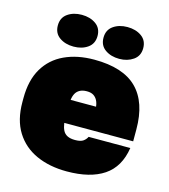

<svg xmlns="http://www.w3.org/2000/svg" viewBox="-112 -829 824 934"><g transform="rotate(15 300.0 -362.5)"><path d="M310 15Q223 15 156.5 -15Q90 -45 52.5 -105Q15 -165 15 -255V-275Q15 -365 50.5 -425Q86 -485 150.5 -515Q215 -545 300 -545Q446 -545 515.5 -475.5Q585 -406 585 -270V-210H238Q241 -188 248.5 -173Q256 -158 271 -150.5Q286 -143 310 -143Q338 -143 351 -152.5Q364 -162 370 -175H580Q565 -77 496.5 -31Q428 15 310 15ZM305 -387Q283 -387 269 -379Q255 -371 248 -357.5Q241 -344 239 -326H367Q365 -344 358 -357.5Q351 -371 338.5 -379Q326 -387 305 -387ZM185 -580Q143 -580 114 -600.5Q85 -621 85 -660Q85 -699 114 -719.5Q143 -740 185 -740Q227 -740 256 -719.5Q285 -699 285 -660Q285 -621 256 -600.5Q227 -580 185 -580ZM415 -580Q373 -580 344 -600.5Q315 -621 315 -660Q315 -699 344 -719.5Q373 -740 415 -740Q457 -740 486 -719.5Q515 -699 515 -660Q515 -621 485.5 -600.5Q456 -580 415 -580Z"/></g></svg>

Font: Golos Text Black
Style: Regular
Weight: 900
Designer: A.Korolkova, Vitaly Kuzmin
Foundry: ParaType Ltd
Version: Version 2.004